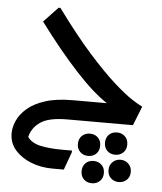

<svg xmlns="http://www.w3.org/2000/svg" viewBox="-58 -614 827 978"><g transform="rotate(5 355.0 -125.0)"><path d="M296 0Q201 0 158.5 29.5Q116 59 105 106Q126 136 172 146Q218 156 285 156H333V165L300 256H241Q184 256 133.5 236.5Q83 217 51 181Q19 145 19 95Q19 64 34 30Q49 -4 83 -33.5Q117 -63 174 -81.5Q231 -100 316 -100H489Q418 -146 326 -245.5Q234 -345 129 -486L202 -563H211Q309 -429 387 -342Q465 -255 521.5 -204.5Q578 -154 615 -130Q652 -106 670 -98L631 0ZM497 101Q497 75 513 59.5Q529 44 554 44Q578 44 594.5 59.5Q611 75 611 101Q611 127 594.5 142.5Q578 158 554 158Q529 158 513 142.5Q497 127 497 101ZM360 119Q360 93 376.5 77.5Q393 62 417 62Q442 62 458 77.5Q474 93 474 119Q474 145 458 160.5Q442 176 417 176Q393 176 376.5 160.5Q360 145 360 119ZM527 238Q527 213 543.5 197Q560 181 584 181Q608 181 624.5 197Q641 213 641 238Q641 264 624.5 279.5Q608 295 584 295Q560 295 543.5 279.5Q527 264 527 238ZM391 256Q391 230 407 214.5Q423 199 448 199Q472 199 488.5 214.5Q505 230 505 256Q505 282 488.5 297.5Q472 313 448 313Q423 313 407 297.5Q391 282 391 256Z"/></g></svg>

Font: Kufam Medium
Style: Regular
Weight: 500
Designer: Wael Morcos, Artur Schmal
Foundry: Original Type
Version: Version 1.300; ttfautohint (v1.8.3)